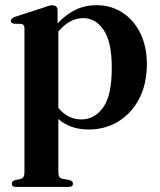

<svg xmlns="http://www.w3.org/2000/svg" viewBox="-20 -489 617 742"><path d="M202.5 -448.5V-398.5Q234 -432.5 271.2 -450.8Q308.5 -469 352.5 -469Q409 -469 453 -440.5Q497 -412 522.2 -360.8Q547.5 -309.5 547.5 -241.5Q547.5 -164 517.8 -107.2Q488 -50.5 437 -19.5Q386 11.5 323 11.5Q251.5 11.5 205.5 -29V177Q205.5 198.5 221 202L249.5 207Q262 211 262 220.5Q262 233.5 245 233.5H42Q25.5 233.5 25.5 220.5Q25.5 211 38.5 207L59.5 202.5Q74.5 198.5 74.5 177.5V-379.5Q74.5 -395 62.5 -396.5L33.5 -397.5Q22 -399.5 22 -409Q22 -417.5 36.5 -423.5L149.5 -460Q170.5 -468.5 181.5 -468.5Q202.5 -468.5 202.5 -448.5ZM301.5 -419Q249.5 -419 205.5 -367.5V-72Q242 -27.5 294 -27.5Q345 -27.5 378.5 -73.5Q412 -119.5 412 -227Q412 -327 380.8 -373Q349.5 -419 301.5 -419Z"/></svg>

Font: Fraunces 72pt S000 SemiBold
Style: Regular
Weight: 600
Version: Version 1.000; ttfautohint (v1.8.3)